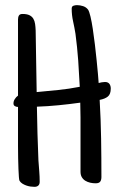

<svg xmlns="http://www.w3.org/2000/svg" viewBox="-20 -723 464 744"><path d="M409.2 -379.9Q409.2 -357.9 397.9 -348.9Q386.7 -339.8 366.2 -335.9Q370.6 -260.7 371.8 -186.5Q373 -112.3 373 -37.1Q373 -25.4 368.2 -19Q363.3 -12.7 350.6 -12.7Q339.8 -12.7 329.3 -15.1Q318.8 -17.6 310.5 -22.7Q302.2 -27.8 297.1 -36.4Q292 -44.9 292 -57.6V-210Q292 -238.8 292 -267.6Q292 -296.4 291 -325.2Q249 -319.3 207 -315.2Q165 -311 123 -309.6Q124.5 -205.6 128.9 -101.6Q130.4 -80.1 132.1 -59.6Q133.8 -39.1 133.8 -18.6Q133.8 -8.8 128.4 -3.9Q123 1 113.3 1Q106 1 97.7 -0.2Q89.4 -1.5 81.3 -4.4Q73.2 -7.3 66.4 -11.7Q59.6 -16.1 55.7 -22.5Q54.2 -24.9 53.2 -37.1Q52.2 -49.3 51.5 -67.9Q50.8 -86.4 50.3 -109.9Q49.8 -133.3 49.8 -158.2Q49.8 -183.1 49.8 -207.3Q49.8 -231.4 49.8 -252Q49.8 -272.5 49.8 -287.6Q49.8 -302.7 49.8 -308.6Q43 -308.6 37.6 -311.8Q32.2 -314.9 32.2 -322.3Q32.2 -331.1 37.4 -339.1Q42.5 -347.2 49.8 -352.5V-647.5Q49.8 -657.2 53.5 -663.1Q57.1 -668.9 67.4 -668.9Q84 -668.9 94 -664.1Q104 -659.2 109.1 -650.6Q114.3 -642.1 116 -630.1Q117.7 -618.2 118.2 -604.5Q119.6 -544.9 120.1 -485.4Q120.6 -425.8 122.1 -366.2Q164.1 -370.1 205.6 -374.3Q247.1 -378.4 289.1 -386.7Q286.6 -438.5 283 -489.3Q279.3 -540 272.5 -591.8Q268.6 -616.2 263.2 -640.4Q257.8 -664.6 257.8 -689.5Q257.8 -698.2 264.4 -700.7Q271 -703.1 278.3 -703.1Q290 -703.1 302 -699.2Q314 -695.3 321.3 -685.5Q325.7 -679.2 330.6 -658.9Q335.4 -638.7 339.6 -610.8Q343.8 -583 347.7 -550.8Q351.6 -518.6 354.5 -489Q357.4 -459.5 359.6 -435.8Q361.8 -412.1 362.3 -401.4Q368.2 -402.8 374.5 -404.1Q380.9 -405.3 386.7 -405.3Q398.4 -405.3 403.8 -398.2Q409.2 -391.1 409.2 -379.9Z"/></svg>

Font: Just Another Hand
Style: Regular
Weight: 400
Designer: Astigmatic (AOETI)
Foundry: Astigmatic (AOETI)
Version: Version 1.000